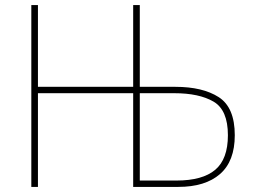

<svg xmlns="http://www.w3.org/2000/svg" viewBox="-20 -734 997 754"><path d="M529 -25V-368H664Q762 -368 818.5 -335Q875 -302 875 -203Q875 -109 825 -67Q775 -25 673 -25ZM103 0H129V-368H503V0H680Q786 0 844 -50.5Q902 -101 902 -203Q902 -312 839 -352.5Q776 -393 669 -393H529V-714H503V-393H129V-714H103Z"/></svg>

Font: Noto Sans UI Thin
Style: Regular
Weight: 250
Designer: Monotype Design Team
Foundry: Monotype Imaging Inc.
Version: Version 1.901